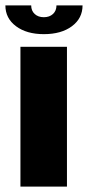

<svg xmlns="http://www.w3.org/2000/svg" viewBox="-53 -694 327 714"><path d="M196 0H23V-520H196ZM110 -567Q46 -567 6.5 -596.5Q-33 -626 -33 -674H63Q63 -654 76 -642Q89 -630 110 -630Q131 -630 144 -642Q157 -654 157 -674H254Q254 -626 214.5 -596.5Q175 -567 110 -567Z"/></svg>

Font: Non Bureau Extended
Style: Bold
Weight: 700
Width: 7
Designer: Jona Saucedo
Foundry: Non Foundry
Version: Version 1.000; ttfautohint (v1.8.4)